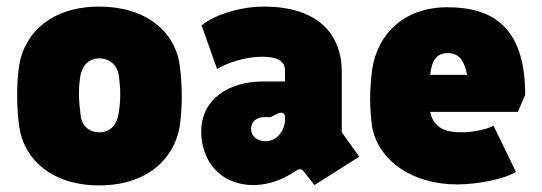

<svg xmlns="http://www.w3.org/2000/svg" viewBox="-20 -549 1644 582"><path d="M281 13C423 13 508 -65 525 -167C529 -199 531 -228 531 -256C531 -287 529 -317 525 -350C511 -453 423 -529 281 -529C138 -529 54 -451 38 -350C33 -317 32 -287 32 -256C32 -228 34 -199 38 -167C52 -65 138 13 281 13ZM281 -148C246 -148 226 -172 224 -203C219 -243 217 -274 223 -315C227 -346 246 -372 281 -372C317 -372 338 -346 341 -315C346 -273 346 -243 339 -202C334 -174 317 -148 281 -148Z M901 -29 933 12 1069 -74 1016 -148V-331C1016 -446 943 -529 780 -529C711 -529 633 -506 591 -472L638 -340C672 -360 725 -377 775 -377C817 -377 844 -366 844 -335V-302H777C677 -302 590 -251 590 -150C590 -61 648 12 748 12C800 12 844 -9 875 -30C887 -38 893 -39 901 -29ZM786 -121C759 -121 741 -136 741 -159C741 -181 759 -194 781 -194H800L825 -206C834 -210 844 -206 844 -195V-185C844 -159 823 -121 786 -121Z M1366 10C1422 10 1505 -4 1544 -28L1476 -168C1454 -155 1404 -148 1384 -148C1356 -148 1296 -147 1284 -210H1550L1572 -262C1572 -469 1471 -527 1336 -527C1205 -527 1124 -446 1108 -338C1104 -305 1102 -277 1102 -249C1102 -221 1104 -196 1108 -164C1127 -64 1227 10 1366 10ZM1284 -322C1289 -367 1303 -388 1339 -388C1376 -388 1389 -357 1396 -322Z"/></svg>

Font: Finlandica Black
Style: Regular
Weight: 900
Designer: Niklas Ekholm, Juho Hiilivirta, Jaakko Suomalainen
Foundry: Helsinki Type Studio
Version: Version 2.000;Glyphs 3.2 (3202)